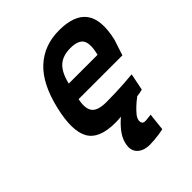

<svg xmlns="http://www.w3.org/2000/svg" viewBox="-203 -627 952 952"><g transform="rotate(-45 273.0 -151.0)"><path d="M389 198Q372 201 355 204Q341 206 324 207.5Q307 209 292 209Q247 209 223.5 184.5Q200 160 211 116Q215 99 223.5 83.5Q232 68 243 54.5Q254 41 265.5 29.5Q277 18 288 9Q277 10 267 10.5Q257 11 247 11Q134 11 99.5 -50.5Q65 -112 96 -244Q128 -381 198.5 -446Q269 -511 374 -511Q481 -511 521.5 -455.5Q562 -400 535 -283L508 -201H201Q189 -146 208 -119.5Q227 -93 288 -93Q317 -93 350 -94Q383 -95 411 -97Q444 -99 474 -102L456 -13Q450 -11 443 -10Q437 -8 429.5 -7.5Q422 -7 413 -5H416Q396 10 380 25Q366 38 353.5 52.5Q341 67 338 80Q335 92 339.5 101Q344 110 357 110Q360 110 367 109.5Q374 109 381 108L399 106ZM423 -290Q439 -356 422 -382.5Q405 -409 351 -409Q297 -409 266.5 -381Q236 -353 221 -290Z"/></g></svg>

Font: Panefresco 800wt
Style: Italic
Weight: 800
Foundry: Campivisivi & Chank Co
Version: Version 1.001